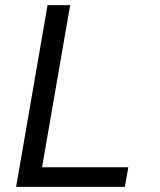

<svg xmlns="http://www.w3.org/2000/svg" viewBox="-20 -731 627 751"><path d="M144.5 -76.7H481.9L468.3 0H43L166 -710.9H254.4Z"/></svg>

Font: TypoPRO Roboto Mono
Style: Italic
Weight: 400
Designer: Google
Version: Version 2.000986; 2015; ttfautohint (v1.3)